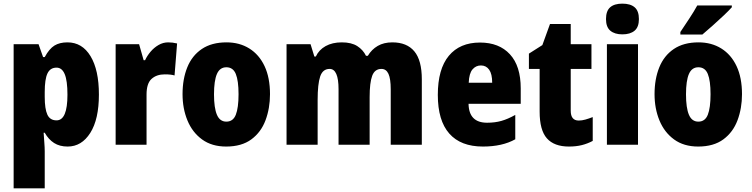

<svg xmlns="http://www.w3.org/2000/svg" viewBox="-20 -796 4137 1056"><path d="M351 -563Q432 -563 478 -487Q524 -411 524 -276Q524 -140 476.5 -65Q429 10 352 10Q308 10 277.5 -9.5Q247 -29 226 -66H220Q222 -34 224 -9Q226 16 226 36V240H55V-553H192L217 -482H226Q251 -528 279.5 -545.5Q308 -563 351 -563ZM291 -424Q256 -424 241 -392Q226 -360 226 -290V-263Q226 -197 240.5 -165.5Q255 -134 291 -134Q351 -134 351 -275Q351 -352 336 -388Q321 -424 291 -424Z M905 -563Q929 -563 954 -557L940 -381Q930 -384 917.5 -385.5Q905 -387 886 -387Q841 -387 813.5 -362Q786 -337 786 -276V0H616V-553H745L770 -465H778Q789 -489 808 -511.5Q827 -534 852 -548.5Q877 -563 905 -563Z M1465 -278Q1465 -201 1440.5 -135Q1416 -69 1362.5 -29.5Q1309 10 1224 10Q1145 10 1091.5 -29Q1038 -68 1011 -133.5Q984 -199 984 -278Q984 -361 1010 -425.5Q1036 -490 1090 -526.5Q1144 -563 1226 -563Q1297 -563 1351 -529.5Q1405 -496 1435 -432.5Q1465 -369 1465 -278ZM1157 -277Q1157 -203 1173 -165Q1189 -127 1225 -127Q1262 -127 1277 -165Q1292 -203 1292 -278Q1292 -352 1277 -389Q1262 -426 1225 -426Q1189 -426 1173 -389Q1157 -352 1157 -277Z M2138 -563Q2218 -563 2259 -513.5Q2300 -464 2300 -360V0H2129V-305Q2129 -363 2116.5 -390Q2104 -417 2078 -417Q2041 -417 2027 -379Q2013 -341 2013 -262V0H1842V-305Q1842 -417 1793 -417Q1755 -417 1741 -375.5Q1727 -334 1727 -246V0H1556V-553H1688L1709 -485H1717Q1734 -522 1771 -542.5Q1808 -563 1860 -563Q1913 -563 1945 -542.5Q1977 -522 1993 -489H2003Q2024 -524 2057.5 -543.5Q2091 -563 2138 -563Z M2620 -562Q2725 -562 2784.5 -497.5Q2844 -433 2844 -310V-225H2557Q2559 -121 2659 -121Q2702 -121 2737.5 -131Q2773 -141 2814 -164V-30Q2743 10 2636 10Q2514 10 2451 -61.5Q2388 -133 2388 -274Q2388 -416 2448.5 -489Q2509 -562 2620 -562ZM2625 -436Q2597 -436 2578.5 -414Q2560 -392 2558 -341H2687Q2687 -389 2670.5 -412.5Q2654 -436 2625 -436Z M3163 -133Q3181 -133 3200 -138.5Q3219 -144 3240 -152V-21Q3212 -6 3180.5 2Q3149 10 3109 10Q3028 10 2988 -35Q2948 -80 2948 -182V-417H2889V-501L2963 -548L3005 -664H3119V-553H3233V-417H3119V-187Q3119 -133 3163 -133Z M3403 -776Q3447 -776 3470.5 -756Q3494 -736 3494 -691Q3494 -647 3470 -627Q3446 -607 3403 -607Q3361 -607 3337 -627Q3313 -647 3313 -691Q3313 -736 3336 -756Q3359 -776 3403 -776ZM3489 -553V0H3318V-553Z M4061 -278Q4061 -201 4036.5 -135Q4012 -69 3958.5 -29.5Q3905 10 3820 10Q3741 10 3687.5 -29Q3634 -68 3607 -133.5Q3580 -199 3580 -278Q3580 -361 3606 -425.5Q3632 -490 3686 -526.5Q3740 -563 3822 -563Q3893 -563 3947 -529.5Q4001 -496 4031 -432.5Q4061 -369 4061 -278ZM3753 -277Q3753 -203 3769 -165Q3785 -127 3821 -127Q3858 -127 3873 -165Q3888 -203 3888 -278Q3888 -352 3873 -389Q3858 -426 3821 -426Q3785 -426 3769 -389Q3753 -352 3753 -277ZM4005 -756Q3989 -738 3960.5 -711Q3932 -684 3900.5 -656Q3869 -628 3843 -606H3722V-620Q3746 -656 3771.5 -694.5Q3797 -733 3815 -766H4005Z"/></svg>

Font: Noto Sans Lao Looped Condensed Black
Style: Regular
Weight: 900
Width: 3
Designer: Mark Frömberg, Ben Mitchell
Foundry: The Fontpad Ltd
Version: Version 1.002; ttfautohint (v1.8.4.7-5d5b)